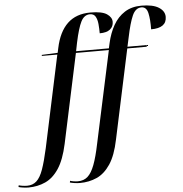

<svg xmlns="http://www.w3.org/2000/svg" viewBox="-204 -831 1080 1132"><g transform="rotate(-5 336.0 -265.0)"><path d="M-81 240Q-96 240 -113.5 237.5Q-131 235 -140 232L-138 222Q-129 225 -115 227Q-101 229 -88 229Q-55 229 -32.5 208.5Q-10 188 6.5 141.5Q23 95 40 18L156 -526H64L65 -532L159 -536L165 -564Q185 -659 236 -707.5Q287 -756 372 -756Q440 -756 469 -736.5Q498 -717 498 -690Q498 -662 477.5 -645.5Q457 -629 416 -629Q416 -657 413.5 -684Q411 -711 401 -728.5Q391 -746 368 -746Q334 -746 315 -708.5Q296 -671 278 -586L268 -536H462L469 -567Q482 -625 508 -671Q534 -717 575.5 -743.5Q617 -770 675 -770Q743 -770 777.5 -748Q812 -726 812 -692Q812 -626 720 -626Q721 -684 712.5 -722Q704 -760 674 -760Q639 -760 620 -717Q601 -674 584 -591L572 -536H687L685 -526H570L457 3Q438 96 403.5 147.5Q369 199 323 219.5Q277 240 223 240Q208 240 191 237.5Q174 235 164 232L166 222Q175 225 188 227Q201 229 212 229Q247 229 270 208.5Q293 188 310.5 142Q328 96 344 18L461 -526H266L153 3Q133 95 99 146.5Q65 198 19 219Q-27 240 -81 240Z"/></g></svg>

Font: Noto Serif Display Medium
Style: Italic
Weight: 500
Italic angle: -12°
Designer: Monotype Design Team
Foundry: Monotype Imaging Inc.
Version: Version 2.009